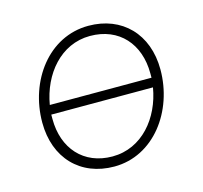

<svg xmlns="http://www.w3.org/2000/svg" viewBox="-83 -617 754 713"><g transform="rotate(-15 294.0 -260.0)"><path d="M273 5C425 5 531 -139 531 -299C531 -436 443 -525 314 -525C161 -525 56 -382 56 -222C56 -85 143 5 273 5ZM276 -33C165 -33 96 -112 96 -225V-242H487C468 -129 390 -33 276 -33ZM100 -278C119 -391 197 -487 310 -487C422 -487 491 -408 491 -295V-278Z"/></g></svg>

Font: Fixel Text 20240404 ExtraLight
Style: Italic
Weight: 200
Width: 4
Italic angle: -10°
Designer: AlfaBravo + MacPaw
Foundry: Kyrylo Tkachov, Marchela Mozhyna, Serhii Makarenko, Maria Weinstein, Zakhar Kryvoshyya
Version: Version 1.211;Glyphs 3.2 (3225)